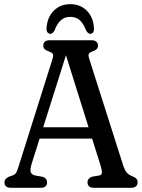

<svg xmlns="http://www.w3.org/2000/svg" viewBox="-20 -891 675 911"><path d="M147.6 -287.2H435.1L438.4 -233.3H145.2ZM203.3 -25.9Q203.3 -13.7 196.1 -6.9Q188.9 0 173.5 0H30.8Q15.9 0 8.6 -6.9Q1.3 -13.7 1.3 -25.9Q1.3 -35.2 6.6 -41.3Q11.9 -47.3 22.3 -52.6L40 -58.7Q52.4 -63.4 57.5 -72.8Q62.5 -82.1 69.9 -106.6L228.5 -609.1Q234.4 -627.5 231.1 -634.3Q227.8 -641.2 213.5 -646.2Q199.6 -651.1 192.4 -657.2Q185.3 -663.4 185.3 -674.1Q185.3 -686.8 193 -693.4Q200.8 -700 215.1 -700H414.9Q429.7 -700 437.4 -693.1Q445 -686.2 445 -674.1Q445 -663.7 438 -657.4Q431 -651.1 417.1 -646.2Q404.6 -641.8 401.3 -635.4Q398 -629 403.3 -612.1L563.5 -109.2Q571.7 -83.1 581.5 -72.2Q591.2 -61.2 608.2 -54.6Q622 -49 627.5 -42.6Q633 -36.1 633 -25.9Q633 -14.3 625.5 -7.2Q617.9 0 602.9 0H425.1Q410 0 402.6 -6.9Q395.3 -13.7 395.3 -25.9Q395.3 -36.2 401.2 -42.7Q407.2 -49.1 418 -52.8L451.9 -58.6Q461.7 -60.8 463.3 -70.4Q465 -79.9 457.9 -103.4L286.1 -650.7L300.3 -652.2L130.5 -115Q124.9 -96.4 124.5 -85.2Q124.1 -73.9 129.5 -67.8Q134.8 -61.6 145.5 -58.6L180.9 -52.4Q192.8 -48.5 198.1 -42.1Q203.3 -35.6 203.3 -25.9ZM313.6 -811Q287 -811 269.3 -795.4Q251.5 -779.9 238.7 -746.5Q234 -738.3 229.4 -734.5Q224.8 -730.6 218.6 -730.6Q210.3 -730.6 205.2 -737.7Q200.1 -744.8 200.9 -756.9Q203.7 -808.3 234.7 -839.8Q265.6 -871.2 313.6 -871.2Q361.6 -871.2 392.4 -839.8Q423.2 -808.3 425.8 -756.9Q426.8 -744.8 421.9 -737.7Q416.9 -730.6 408.4 -730.6Q402.7 -730.6 398.1 -734.5Q393.5 -738.3 388.5 -746.5Q375.7 -779.9 358 -795.4Q340.2 -811 313.6 -811Z"/></svg>

Font: Fraunces 144pt S100 Black
Style: Regular
Weight: 900
Version: Version 1.000